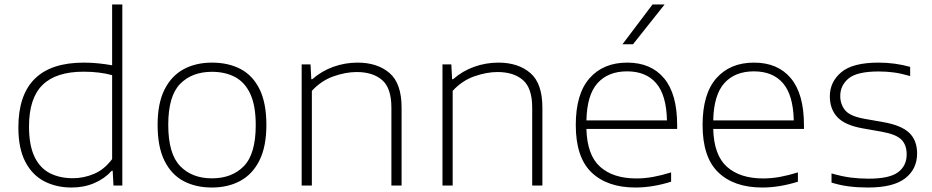

<svg xmlns="http://www.w3.org/2000/svg" viewBox="-20 -828 4160 857"><path d="M300 9Q231 9 177.2 -19Q123.5 -47 92.8 -106.2Q62 -165.5 62 -259Q62 -548.5 354 -548.5Q388.5 -548.5 421.2 -545Q454 -541.5 480.5 -536.5V-808H526V0H486.5L483 -65.5H478.5Q447 -30.5 401 -10.8Q355 9 300 9ZM305.5 -32.5Q353.5 -32.5 399.5 -51.8Q445.5 -71 480.5 -118V-492.5Q424.5 -508 353 -508Q230 -508 169.8 -448.8Q109.5 -389.5 109.5 -264Q109.5 -179.5 133.8 -128.8Q158 -78 202.2 -55.2Q246.5 -32.5 305.5 -32.5Z M926 9Q853.5 9 799 -20Q744.5 -49 714 -110.8Q683.5 -172.5 683.5 -270.5Q683.5 -366.5 714.2 -428Q745 -489.5 799.5 -519Q854 -548.5 926 -548.5Q999.5 -548.5 1054 -519.8Q1108.5 -491 1138.8 -429.5Q1169 -368 1169 -270.5Q1169 -174 1138.2 -112.2Q1107.5 -50.5 1052.8 -20.8Q998 9 926 9ZM926 -32Q1015.5 -32 1068.5 -86.5Q1121.5 -141 1121.5 -269.5Q1121.5 -356 1097.5 -408.2Q1073.5 -460.5 1029.5 -484Q985.5 -507.5 926 -507.5Q837 -507.5 784 -453.5Q731 -399.5 731 -271Q731 -141.5 784 -86.8Q837 -32 926 -32Z M1326.5 0V-540.5H1366L1369.5 -474.5H1374Q1415.5 -511 1467.8 -529.8Q1520 -548.5 1576 -548.5Q1664.5 -548.5 1718.5 -502.2Q1772.5 -456 1772.5 -347.5V0H1727V-347.5Q1727 -435 1685.5 -470.8Q1644 -506.5 1572 -506.5Q1524 -506.5 1469.2 -487.5Q1414.5 -468.5 1372 -422.5V0Z M1955 0V-540.5H1994.5L1998 -474.5H2002.5Q2044 -511 2096.2 -529.8Q2148.5 -548.5 2204.5 -548.5Q2293 -548.5 2347 -502.2Q2401 -456 2401 -347.5V0H2355.5V-347.5Q2355.5 -435 2314 -470.8Q2272.5 -506.5 2200.5 -506.5Q2152.5 -506.5 2097.8 -487.5Q2043 -468.5 2000.5 -422.5V0Z M2816.5 9Q2690.5 9 2620.2 -58.5Q2550 -126 2550 -270Q2550 -409 2611.5 -478.8Q2673 -548.5 2779.5 -548.5Q2886 -548.5 2944.2 -478.5Q3002.5 -408.5 3002.5 -269.5V-252.5H2597.5Q2600.5 -135.5 2658.8 -83.5Q2717 -31.5 2820.5 -31.5Q2857.5 -31.5 2895.8 -38.5Q2934 -45.5 2975.5 -58.5V-17Q2892.5 9 2816.5 9ZM2779 -509.5Q2694.5 -509.5 2647.2 -457Q2600 -404.5 2597.5 -290.5H2957Q2954.5 -403.5 2909 -456.5Q2863.5 -509.5 2779 -509.5ZM2758.5 -630.5 2892.5 -808H2946.5L2805.5 -630.5Z M3382.5 9Q3256.5 9 3186.2 -58.5Q3116 -126 3116 -270Q3116 -409 3177.5 -478.8Q3239 -548.5 3345.5 -548.5Q3452 -548.5 3510.2 -478.5Q3568.5 -408.5 3568.5 -269.5V-252.5H3163.5Q3166.5 -135.5 3224.8 -83.5Q3283 -31.5 3386.5 -31.5Q3423.5 -31.5 3461.8 -38.5Q3500 -45.5 3541.5 -58.5V-17Q3458.5 9 3382.5 9ZM3345 -509.5Q3260.5 -509.5 3213.2 -457Q3166 -404.5 3163.5 -290.5H3523Q3520.5 -403.5 3475 -456.5Q3429.5 -509.5 3345 -509.5Z M3854.5 9Q3809 9 3769.5 4Q3730 -1 3691.5 -13V-54Q3738 -40.5 3776.8 -35.5Q3815.5 -30.5 3857 -30.5Q3950 -30.5 3988.5 -59.2Q4027 -88 4027 -139Q4027 -181 4003.5 -204.8Q3980 -228.5 3916 -240L3831 -255Q3751.5 -269 3717.8 -305Q3684 -341 3684 -398Q3684 -462.5 3735 -505.5Q3786 -548.5 3901.5 -548.5Q3974.5 -548.5 4042.5 -529.5V-488.5Q4003 -500 3970.5 -504.5Q3938 -509 3902 -509Q3805.5 -509 3768 -478Q3730.5 -447 3730.5 -399.5Q3730.5 -363 3752 -336.2Q3773.5 -309.5 3837 -298L3922 -283Q4002.5 -269 4038 -235.5Q4073.5 -202 4073.5 -143Q4073.5 -73.5 4020.5 -32.2Q3967.5 9 3854.5 9Z"/></svg>

Font: Encode Sans Expanded ExtraLight
Style: Regular
Weight: 200
Width: 7
Designer: Multiple Designers
Foundry: Impallari Type
Version: Version 3.000; ttfautohint (v1.8.3) -l 8 -r 50 -G 200 -x 14 